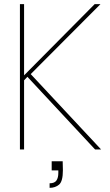

<svg xmlns="http://www.w3.org/2000/svg" viewBox="-20 -720 530 925"><path d="M76 0V-700H96V-357L436 -700H464L128 -363L467 0H438L112 -350L96 -333V0ZM219 185V163Q243 163 252 149.5Q261 136 261 113V101H229V57H282Q282 68 282.5 79.5Q283 91 283 100Q283 154 264.5 169.5Q246 185 219 185Z"/></svg>

Font: DM Sans 17pt Thin
Style: Regular
Weight: 250
Version: Version 4.004;gftools[0.9.30]